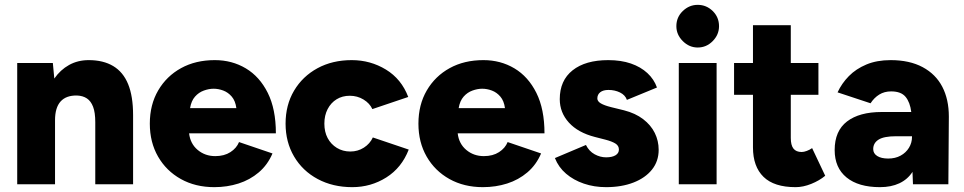

<svg xmlns="http://www.w3.org/2000/svg" viewBox="-20 -760 3978 792"><path d="M51 0V-500H198L204 -436Q229 -472 265 -492Q301 -512 346 -512Q406 -512 447 -487.5Q488 -463 508.5 -413Q529 -363 529 -285V0H373V-256Q373 -296 364 -319.5Q355 -343 338.5 -354Q322 -365 298 -366Q253 -367 230 -341.5Q207 -316 207 -264V0Z M864 12Q786 12 726 -21.5Q666 -55 632 -114Q598 -173 598 -250Q598 -328 632.5 -387Q667 -446 727 -479Q787 -512 866 -512Q937 -512 994 -478Q1051 -444 1084.5 -377Q1118 -310 1118 -210H760Q765 -167 795.5 -141.5Q826 -116 868 -116Q905 -116 930.5 -132.5Q956 -149 966 -174L1104 -127Q1084 -80 1047.5 -49Q1011 -18 964 -3Q917 12 864 12ZM764 -314H955Q951 -344 936 -361.5Q921 -379 901 -386.5Q881 -394 861 -394Q842 -394 821 -386.5Q800 -379 784.5 -361.5Q769 -344 764 -314Z M1433 12Q1353 12 1290.5 -21.5Q1228 -55 1193 -114.5Q1158 -174 1158 -250Q1158 -327 1193 -386Q1228 -445 1289.5 -478.5Q1351 -512 1431 -512Q1508 -512 1572 -473Q1636 -434 1664 -360L1516 -310Q1505 -334 1479.5 -349.5Q1454 -365 1423 -365Q1392 -365 1368.5 -350.5Q1345 -336 1331.5 -310Q1318 -284 1318 -250Q1318 -216 1331.5 -190.5Q1345 -165 1369.5 -150Q1394 -135 1425 -135Q1456 -135 1481 -151Q1506 -167 1518 -193L1666 -143Q1637 -68 1573.5 -28Q1510 12 1433 12Z M1972 12Q1894 12 1834 -21.5Q1774 -55 1740 -114Q1706 -173 1706 -250Q1706 -328 1740.5 -387Q1775 -446 1835 -479Q1895 -512 1974 -512Q2045 -512 2102 -478Q2159 -444 2192.5 -377Q2226 -310 2226 -210H1868Q1873 -167 1903.5 -141.5Q1934 -116 1976 -116Q2013 -116 2038.5 -132.5Q2064 -149 2074 -174L2212 -127Q2192 -80 2155.5 -49Q2119 -18 2072 -3Q2025 12 1972 12ZM1872 -314H2063Q2059 -344 2044 -361.5Q2029 -379 2009 -386.5Q1989 -394 1969 -394Q1950 -394 1929 -386.5Q1908 -379 1892.5 -361.5Q1877 -344 1872 -314Z M2480 12Q2431 12 2388.5 -2.5Q2346 -17 2315 -43.5Q2284 -70 2269 -108L2397 -162Q2410 -136 2433 -123.5Q2456 -111 2480 -111Q2505 -111 2519 -119.5Q2533 -128 2533 -143Q2533 -159 2518.5 -168Q2504 -177 2477 -184L2434 -195Q2364 -213 2326.5 -254.5Q2289 -296 2289 -351Q2289 -428 2342 -470Q2395 -512 2489 -512Q2542 -512 2582.5 -498Q2623 -484 2650.5 -458.5Q2678 -433 2690 -399L2566 -348Q2559 -368 2537.5 -378.5Q2516 -389 2490 -389Q2468 -389 2456 -379.5Q2444 -370 2444 -354Q2444 -342 2458.5 -333.5Q2473 -325 2501 -318L2554 -305Q2601 -293 2633 -268.5Q2665 -244 2681 -211.5Q2697 -179 2697 -142Q2697 -95 2669.5 -60.5Q2642 -26 2593 -7Q2544 12 2480 12Z M2780 0V-500H2936V0ZM2858 -564Q2823 -564 2796.5 -590.5Q2770 -617 2770 -652Q2770 -689 2796.5 -714.5Q2823 -740 2858 -740Q2894 -740 2920 -714.5Q2946 -689 2946 -652Q2946 -617 2920 -590.5Q2894 -564 2858 -564Z M3262 12Q3173 12 3129.5 -30.5Q3086 -73 3086 -152V-369H3008V-500H3086V-656H3242V-500H3356V-369H3242V-191Q3242 -161 3253 -147Q3264 -133 3287 -133Q3296 -133 3308 -137.5Q3320 -142 3330 -149L3384 -35Q3360 -15 3326.5 -1.5Q3293 12 3262 12Z M3610 12Q3521 12 3472 -28Q3423 -68 3423 -141Q3423 -220 3474 -259Q3525 -298 3617 -298H3739Q3734 -338 3715.5 -360.5Q3697 -383 3656 -383Q3628 -383 3607 -370Q3586 -357 3571 -334L3435 -379Q3452 -416 3481.5 -446Q3511 -476 3554 -494Q3597 -512 3654 -512Q3732 -512 3786 -483Q3840 -454 3867 -402Q3894 -350 3894 -279L3892 0H3746L3744 -51Q3724 -20 3690 -4Q3656 12 3610 12ZM3644 -106Q3673 -106 3695 -118Q3717 -130 3729.5 -150.5Q3742 -171 3742 -195V-198H3676Q3626 -198 3604 -184Q3582 -170 3582 -145Q3582 -127 3598.5 -116.5Q3615 -106 3644 -106Z"/></svg>

Font: Figtree ExtraBold
Style: Regular
Weight: 800
Designer: Erik Kennedy
Foundry: Erik Kennedy
Version: Version 2.002